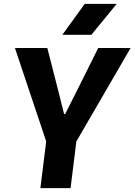

<svg xmlns="http://www.w3.org/2000/svg" viewBox="-20 -976 698 996"><path d="M225 -226.5 57.5 -727H225.5L280 -514L312.5 -384.5H318L383 -513.5L489.5 -727H657.5L367 -226.5ZM189.5 0 229.5 -322.5H386L346 0ZM454 -795.5H303.5L419.5 -956H585.5Z"/></svg>

Font: Spline Sans Mono
Style: Italic
Weight: 400
Italic angle: -4°
Monospace: yes
Designer: Eben Sorkin, Mirko Velimirovic
Foundry: Sorkin Type
Version: Version 1.004